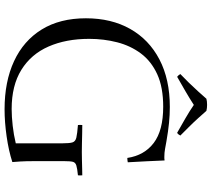

<svg xmlns="http://www.w3.org/2000/svg" viewBox="-63 -851 926 840"><g transform="rotate(90 400.0 -431.0)"><path d="M447 -682Q362 -682 305 -656Q248 -630 214 -584.5Q180 -539 165 -480.5Q150 -422 150 -358Q150 -257 183.5 -180.5Q217 -104 285.5 -61.5Q354 -19 457 -19Q490 -19 530 -23.5Q570 -28 607 -37V-242Q607 -272 603 -285Q599 -298 582 -302Q565 -306 527 -309Q526 -319 527 -328Q542 -328 564 -327.5Q586 -327 608 -326.5Q630 -326 645 -326Q660 -326 680.5 -326.5Q701 -327 719.5 -327.5Q738 -328 747 -328Q748 -319 747 -309Q717 -306 704 -302Q691 -298 688 -287Q685 -276 685 -250V-115Q685 -81 686.5 -56.5Q688 -32 689 -22Q640 -6 577 3Q514 12 458 12Q337 12 247.5 -29.5Q158 -71 109 -150.5Q60 -230 60 -344Q60 -455 106.5 -537.5Q153 -620 240 -665.5Q327 -711 448 -711Q482 -711 517.5 -707.5Q553 -704 599 -696Q616 -693 632 -690Q648 -687 666 -687Q669 -687 672.5 -687Q676 -687 682 -688Q683 -656 685.5 -610Q688 -564 690 -527Q684 -526 680 -525.5Q676 -525 671 -525Q660 -599 605.5 -640.5Q551 -682 447 -682ZM439 -816Q413 -799 379.5 -779.5Q346 -760 316 -743Q312 -746 309 -749.5Q306 -753 304 -757Q321 -773 341 -793.5Q361 -814 380 -835Q399 -856 412 -871Q423 -874 439 -874Q453 -874 465 -871Q478 -856 497 -835Q516 -814 536.5 -793.5Q557 -773 573 -757Q571 -753 568 -749Q565 -745 561 -743Q531 -760 498 -779Q465 -798 439 -816Z"/></g></svg>

Font: Castoro Titling
Style: Regular
Weight: 400
Version: Version 2.04